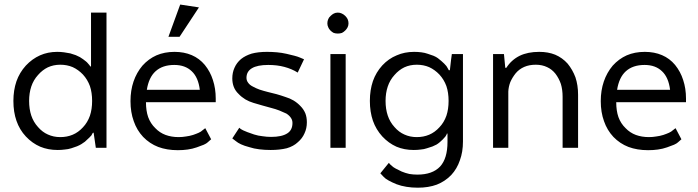

<svg xmlns="http://www.w3.org/2000/svg" viewBox="-20 -662 3128 860"><path d="M384.8 -364.3Q383.8 -366.2 379.9 -371.1Q377.9 -374 374 -377.9Q370.1 -382.8 365.2 -386.7Q359.4 -391.6 352.5 -396.5Q345.7 -401.4 337.9 -406.2Q330.1 -410.2 319.3 -415Q308.6 -418.9 294.9 -422.9Q281.2 -425.8 266.6 -427.7Q252 -429.7 236.3 -429.7Q194.3 -429.7 159.2 -414.1Q124 -398.4 95.7 -368.2Q67.4 -336.9 53.7 -297.9Q40 -257.8 40 -210Q40 -160.2 53.7 -121.1Q67.4 -81.1 95.7 -50.8Q124 -20.5 160.2 -4.9Q195.3 9.8 238.3 9.8Q254.9 9.8 269.5 7.8Q285.2 6.8 299.8 2Q314.5 -2.9 325.2 -6.8Q336.9 -11.7 344.7 -16.6Q352.5 -21.5 360.4 -27.3Q367.2 -33.2 374 -40Q380.9 -45.9 384.8 -50.8Q389.6 -54.7 390.6 -57.6Q392.6 -60.5 393.6 -63.5Q394.5 -65.4 396.5 -67.4Q397.5 -67.4 399.4 -67.4Q401.4 -49.8 409.2 0Q420.9 0 457 0Q457 -151.4 457 -605.5Q439.5 -605.5 387.7 -605.5Q387.7 -544.9 387.7 -364.3Q387.7 -364.3 384.8 -364.3ZM392.6 -210Q392.6 -172.9 382.8 -143.6Q372.1 -113.3 351.6 -91.8Q331.1 -69.3 305.7 -58.6Q280.3 -47.9 250 -47.9Q219.7 -47.9 194.3 -59.6Q169.9 -70.3 150.4 -92.8Q129.9 -115.2 120.1 -144.5Q110.4 -173.8 110.4 -210Q110.4 -245.1 120.1 -274.4Q129.9 -303.7 150.4 -326.2Q169.9 -348.6 194.3 -360.4Q219.7 -372.1 250 -372.1Q280.3 -372.1 305.7 -361.3Q331.1 -349.6 351.6 -328.1Q372.1 -305.7 382.8 -276.4Q392.6 -247.1 392.6 -210Z M899.4 -87.9Q896.5 -85.9 886.7 -78.1Q880.9 -72.3 870.1 -67.4Q859.4 -62.5 844.7 -57.6Q829.1 -52.7 813.5 -50.8Q796.9 -47.9 780.3 -47.9Q748 -47.9 721.7 -57.6Q695.3 -67.4 675.8 -87.9Q654.3 -108.4 643.6 -137.7Q633.8 -166 633.8 -204.1Q737.3 -204.1 946.3 -204.1Q946.3 -208 946.3 -220.7Q946.3 -265.6 933.6 -303.7Q921.9 -340.8 897.5 -371.1Q873 -400.4 838.9 -415Q804.7 -429.7 761.7 -429.7Q716.8 -429.7 680.7 -414.1Q645.5 -398.4 618.2 -368.2Q591.8 -336.9 578.1 -296.9Q564.5 -256.8 564.5 -209Q564.5 -159.2 579.1 -119.1Q592.8 -79.1 621.1 -48.8Q650.4 -18.6 688.5 -3.9Q727.5 10.7 776.4 10.7Q799.8 10.7 820.3 7.8Q841.8 4.9 861.3 -2Q880.9 -8.8 892.6 -13.7Q905.3 -19.5 910.2 -24.4Q915 -28.3 918.9 -32.2Q922.9 -35.2 925.8 -38.1Q917 -54.7 899.4 -87.9ZM760.7 -371.1Q809.6 -371.1 838.9 -342.8Q868.2 -315.4 875 -259.8Q795.9 -259.8 637.7 -259.8Q646.5 -315.4 676.8 -342.8Q708 -371.1 760.7 -371.1ZM871.1 -628.9Q850.6 -631.8 787.1 -641.6Q774.4 -605.5 734.4 -497.1Q747.1 -497.1 784.2 -497.1Q806.6 -530.3 871.1 -628.9Z M1020.5 -42Q1024.4 -39.1 1037.1 -29.3Q1044.9 -22.5 1059.6 -15.6Q1074.2 -8.8 1096.7 -2.9Q1117.2 3.9 1141.6 6.8Q1165 9.8 1192.4 9.8Q1233.4 9.8 1264.6 2Q1294.9 -6.8 1314.5 -25.4Q1334 -42 1343.8 -64.5Q1354.5 -86.9 1354.5 -114.3Q1354.5 -136.7 1347.7 -154.3Q1339.8 -172.9 1326.2 -186.5Q1312.5 -201.2 1294.9 -211.9Q1278.3 -221.7 1258.8 -227.5Q1239.3 -234.4 1218.8 -240.2Q1199.2 -245.1 1179.7 -250Q1160.2 -254.9 1142.6 -260.7Q1126 -266.6 1112.3 -274.4Q1098.6 -281.2 1091.8 -291Q1084 -300.8 1084 -313.5Q1084 -341.8 1108.4 -356.4Q1132.8 -371.1 1181.6 -371.1Q1221.7 -371.1 1253.9 -362.3Q1287.1 -353.5 1313.5 -336.9Q1323.2 -356.4 1341.8 -396.5Q1336.9 -398.4 1323.2 -404.3Q1314.5 -408.2 1299.8 -412.1Q1284.2 -416 1263.7 -420.9Q1242.2 -425.8 1220.7 -427.7Q1198.2 -429.7 1175.8 -429.7Q1136.7 -429.7 1107.4 -421.9Q1079.1 -413.1 1059.6 -397.5Q1040 -380.9 1030.3 -358.4Q1020.5 -336.9 1020.5 -310.5Q1020.5 -290 1027.3 -272.5Q1034.2 -254.9 1048.8 -241.2Q1061.5 -227.5 1079.1 -216.8Q1095.7 -207 1115.2 -201.2Q1134.8 -195.3 1155.3 -189.5Q1174.8 -183.6 1194.3 -178.7Q1213.9 -173.8 1231.4 -167Q1248 -160.2 1262.7 -153.3Q1276.4 -144.5 1283.2 -133.8Q1290 -124 1290 -111.3Q1290 -79.1 1266.6 -64.5Q1242.2 -48.8 1194.3 -48.8Q1174.8 -48.8 1156.2 -51.8Q1136.7 -53.7 1118.2 -59.6Q1099.6 -66.4 1087.9 -70.3Q1075.2 -75.2 1069.3 -78.1Q1063.5 -81.1 1058.6 -84Q1054.7 -86.9 1051.8 -89.8Q1041 -74.2 1020.5 -42Z M1493.2 -511.7Q1502.9 -511.7 1511.7 -514.6Q1519.5 -518.6 1526.4 -525.4Q1533.2 -532.2 1537.1 -540Q1541 -547.9 1541 -557.6Q1541 -567.4 1537.1 -576.2Q1533.2 -584 1526.4 -590.8Q1519.5 -597.7 1510.7 -601.6Q1502.9 -605.5 1493.2 -605.5Q1483.4 -605.5 1475.6 -601.6Q1467.8 -597.7 1460.9 -590.8Q1453.1 -584 1450.2 -576.2Q1446.3 -567.4 1446.3 -557.6Q1446.3 -547.9 1450.2 -540Q1453.1 -532.2 1460 -525.4Q1466.8 -518.6 1474.6 -514.6Q1483.4 -511.7 1493.2 -511.7ZM1460 0Q1476.6 0 1528.3 0Q1528.3 -105.5 1528.3 -419.9Q1511.7 -419.9 1460 -419.9Q1460 -407.2 1460 -367.2Q1460 -275.4 1460 0Z M2053.7 -419.9Q2041 -419.9 2003.9 -419.9Q2001 -402.3 1995.1 -347.7Q1994.1 -347.7 1990.2 -347.7Q1989.3 -349.6 1985.4 -356.4Q1983.4 -360.4 1979.5 -366.2Q1975.6 -371.1 1969.7 -377Q1963.9 -382.8 1957 -388.7Q1950.2 -394.5 1941.4 -401.4Q1933.6 -407.2 1921.9 -412.1Q1911.1 -416 1896.5 -420.9Q1882.8 -425.8 1867.2 -427.7Q1851.6 -429.7 1835 -429.7Q1792 -429.7 1756.8 -414.1Q1720.7 -399.4 1692.4 -369.1Q1664.1 -337.9 1650.4 -298.8Q1636.7 -258.8 1636.7 -210Q1636.7 -161.1 1650.4 -121.1Q1664.1 -82 1692.4 -50.8Q1720.7 -20.5 1755.9 -4.9Q1791 9.8 1833 9.8Q1849.6 9.8 1864.3 7.8Q1878.9 6.8 1892.6 2Q1906.2 -2 1917 -5.9Q1927.7 -10.7 1935.5 -14.6Q1943.4 -19.5 1950.2 -25.4Q1957 -31.2 1962.9 -37.1Q1968.8 -43 1972.7 -47.9Q1976.6 -51.8 1977.5 -54.7Q1979.5 -57.6 1980.5 -59.6Q1980.5 -61.5 1981.4 -63.5Q1982.4 -63.5 1984.4 -63.5Q1984.4 -53.7 1984.4 -26.4Q1984.4 47.9 1951.2 84Q1917 120.1 1849.6 120.1Q1831.1 120.1 1813.5 117.2Q1795.9 113.3 1779.3 106.4Q1762.7 98.6 1752 92.8Q1741.2 86.9 1736.3 82Q1731.4 77.1 1727.5 74.2Q1723.6 70.3 1721.7 67.4Q1709 83 1683.6 114.3Q1687.5 118.2 1698.2 129.9Q1706.1 138.7 1720.7 146.5Q1734.4 154.3 1755.9 163.1Q1776.4 170.9 1800.8 174.8Q1824.2 178.7 1851.6 178.7Q1899.4 178.7 1936.5 165Q1973.6 150.4 2001 122.1Q2027.3 93.8 2040 55.7Q2053.7 18.6 2053.7 -28.3Q2053.7 -158.2 2053.7 -419.9ZM1989.3 -210Q1989.3 -172.9 1979.5 -143.6Q1968.8 -113.3 1948.2 -91.8Q1927.7 -69.3 1902.3 -58.6Q1877 -47.9 1846.7 -47.9Q1816.4 -47.9 1791 -59.6Q1766.6 -70.3 1747.1 -92.8Q1726.6 -115.2 1716.8 -144.5Q1707 -173.8 1707 -210Q1707 -245.1 1716.8 -274.4Q1726.6 -303.7 1747.1 -326.2Q1766.6 -348.6 1791 -360.4Q1816.4 -372.1 1846.7 -372.1Q1877 -372.1 1902.3 -361.3Q1927.7 -349.6 1948.2 -328.1Q1968.8 -305.7 1979.5 -276.4Q1989.3 -247.1 1989.3 -210Z M2188.5 0Q2205.1 0 2256.8 0Q2256.8 -63.5 2256.8 -252Q2257.8 -273.4 2265.6 -293.9Q2274.4 -314.5 2290 -334Q2305.7 -352.5 2328.1 -362.3Q2350.6 -372.1 2379.9 -372.1Q2408.2 -372.1 2430.7 -361.3Q2452.1 -351.6 2467.8 -332Q2483.4 -311.5 2492.2 -286.1Q2500 -260.7 2500 -228.5Q2500 -152.3 2500 0Q2517.6 0 2569.3 0Q2569.3 -59.6 2569.3 -237.3Q2569.3 -280.3 2557.6 -315.4Q2544.9 -349.6 2522.5 -377Q2499 -403.3 2466.8 -417Q2435.5 -429.7 2395.5 -429.7Q2343.8 -429.7 2307.6 -412.1Q2270.5 -393.6 2248 -358.4Q2246.1 -358.4 2243.2 -358.4Q2241.2 -373 2237.3 -419.9Q2224.6 -419.9 2188.5 -419.9Q2188.5 -407.2 2188.5 -367.2Q2188.5 -275.4 2188.5 0Z M3005.9 -87.9Q3002.9 -85.9 2993.2 -78.1Q2987.3 -72.3 2976.6 -67.4Q2965.8 -62.5 2951.2 -57.6Q2935.5 -52.7 2919.9 -50.8Q2903.3 -47.9 2886.7 -47.9Q2854.5 -47.9 2828.1 -57.6Q2801.8 -67.4 2782.2 -87.9Q2760.7 -108.4 2750 -137.7Q2740.2 -166 2740.2 -204.1Q2843.8 -204.1 3052.7 -204.1Q3052.7 -208 3052.7 -220.7Q3052.7 -265.6 3040 -303.7Q3028.3 -340.8 3003.9 -371.1Q2979.5 -400.4 2945.3 -415Q2911.1 -429.7 2868.2 -429.7Q2823.2 -429.7 2787.1 -414.1Q2752 -398.4 2724.6 -368.2Q2698.2 -336.9 2684.6 -296.9Q2670.9 -256.8 2670.9 -209Q2670.9 -159.2 2685.5 -119.1Q2699.2 -79.1 2727.5 -48.8Q2756.8 -18.6 2794.9 -3.9Q2834 10.7 2882.8 10.7Q2906.2 10.7 2926.8 7.8Q2948.2 4.9 2967.8 -2Q2987.3 -8.8 2999 -13.7Q3011.7 -19.5 3016.6 -24.4Q3021.5 -28.3 3025.4 -32.2Q3029.3 -35.2 3032.2 -38.1Q3023.4 -54.7 3005.9 -87.9ZM2867.2 -371.1Q2916 -371.1 2945.3 -342.8Q2974.6 -315.4 2981.4 -259.8Q2902.3 -259.8 2744.1 -259.8Q2752.9 -315.4 2783.2 -342.8Q2814.5 -371.1 2867.2 -371.1Z"/></svg>

Font: TextaAlt
Style: Regular
Weight: 400
Designer: Daniel Hernandez & Miguel Hernandez
Version: Version 1.005;com.myfonts.easy.latinotype.texta.alt-regular.